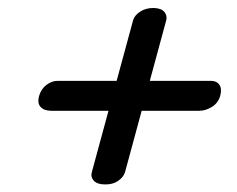

<svg xmlns="http://www.w3.org/2000/svg" viewBox="-20 -590 610 494"><path d="M250 -115.5Q230 -115.5 221.2 -125.2Q212.5 -135 216.5 -148L322.5 -538Q326 -550.5 340.5 -560Q355 -569.5 375 -569.5Q395 -569 403 -559.2Q411 -549.5 407.5 -537L301.5 -146.5Q297.5 -134 283.8 -124.5Q270 -115 250 -115.5ZM80.5 -343Q86 -361.5 99.8 -371.8Q113.5 -382 128 -382H523Q537.5 -382 544.5 -371.8Q551.5 -361.5 546.5 -343Q541 -324.5 525 -314.8Q509 -305 493 -305H111.5Q93.5 -305 84.5 -314.8Q75.5 -324.5 80.5 -343Z"/></svg>

Font: Fraunces Black
Style: Italic
Weight: 900
Italic angle: -16°
Version: Version 1.000;[b76b70a41]